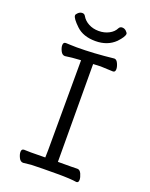

<svg xmlns="http://www.w3.org/2000/svg" viewBox="-161 -959 822 1049"><g transform="rotate(20 250.0 -434.0)"><path d="M250 -754Q179 -754 138.5 -792.5Q98 -831 98 -848Q98 -855 108.5 -864.5Q119 -874 132 -874Q144 -874 150 -863Q163 -840 189 -826Q215 -812 248 -812Q281 -812 307.5 -826Q334 -840 345 -863Q351 -874 364 -874Q377 -874 387 -864.5Q397 -855 397 -849Q397 -832 364 -797Q320 -754 250 -754ZM107 6Q91 6 82 -12.5Q73 -31 73 -45Q73 -63 88 -63L128 -62L211 -63L212 -107L213 -629Q158 -626 122 -620Q106 -620 97 -638.5Q88 -657 88 -671Q88 -689 103 -689Q110 -689 128.5 -688Q147 -687 167 -687Q264 -687 381 -700Q394 -700 402.5 -681.5Q411 -663 411 -649Q411 -631 397 -631Q340 -634 325 -634L282 -632Q283 -152 284 -64Q384 -64 397 -65Q412 -65 420.5 -45.5Q429 -26 429 -12Q429 5 416 5Q381 -1 304 -1Q209 -1 153 1Z"/></g></svg>

Font: Moon Stars Kai T HW
Style: Regular
Weight: 400
Designer: GuiWonder
Version: Version 1.101